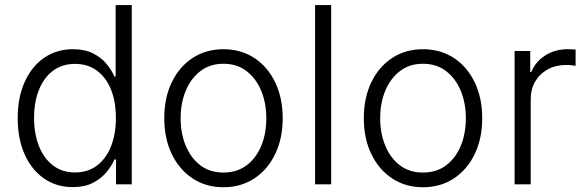

<svg xmlns="http://www.w3.org/2000/svg" viewBox="-20 -748 2378 779"><path d="M275.4 11.2Q209 11.2 158.4 -23.9Q107.9 -59.1 79.8 -122.1Q51.8 -185.1 51.8 -269Q51.8 -352.5 80.1 -415.5Q108.4 -478.5 158.9 -513.4Q209.5 -548.3 275.9 -548.3Q324.2 -548.3 357.4 -531.5Q390.6 -514.6 411.9 -489Q433.1 -463.4 444.3 -437.5H449.2V-727.5H514.6V0H450.7V-101.1H444.3Q433.1 -74.7 411.4 -48.8Q389.6 -22.9 356.4 -5.9Q323.2 11.2 275.4 11.2ZM284.2 -48.3Q336.9 -48.3 374 -76.7Q411.1 -105 430.7 -155Q450.2 -205.1 450.2 -269.5Q450.2 -334.5 430.7 -383.8Q411.1 -433.1 374 -460.9Q336.9 -488.8 284.2 -488.8Q231.4 -488.8 194.3 -460.4Q157.2 -432.1 137.7 -382.6Q118.2 -333 118.2 -269.5Q118.2 -206.5 137.7 -156.2Q157.2 -106 194.6 -77.1Q231.9 -48.3 284.2 -48.3Z M886.2 11.7Q815.9 11.7 761.7 -23.9Q707.5 -59.6 677 -122.8Q646.5 -186 646.5 -268.1Q646.5 -351.1 677 -414.3Q707.5 -477.5 761.7 -512.9Q815.9 -548.3 886.2 -548.3Q957.5 -548.3 1011.7 -512.9Q1065.9 -477.5 1096.4 -414.1Q1127 -350.6 1127 -268.1Q1127 -186 1096.4 -122.8Q1065.9 -59.6 1011.7 -23.9Q957.5 11.7 886.2 11.7ZM886.2 -47.9Q941.9 -47.9 981 -77.6Q1020 -107.4 1040.3 -157.2Q1060.5 -207 1060.5 -268.1Q1060.5 -329.1 1040 -379.2Q1019.5 -429.2 980.7 -459.2Q941.9 -489.3 886.2 -489.3Q831.5 -489.3 792.7 -459.2Q753.9 -429.2 733.4 -379.4Q712.9 -329.6 712.9 -268.1Q712.9 -207 733.4 -157.2Q753.9 -107.4 792.5 -77.6Q831.1 -47.9 886.2 -47.9Z M1323.7 -727.5V0H1258.3V-727.5Z M1695.8 11.7Q1625.5 11.7 1571.3 -23.9Q1517.1 -59.6 1486.6 -122.8Q1456.1 -186 1456.1 -268.1Q1456.1 -351.1 1486.6 -414.3Q1517.1 -477.5 1571.3 -512.9Q1625.5 -548.3 1695.8 -548.3Q1767.1 -548.3 1821.3 -512.9Q1875.5 -477.5 1906 -414.1Q1936.5 -350.6 1936.5 -268.1Q1936.5 -186 1906 -122.8Q1875.5 -59.6 1821.3 -23.9Q1767.1 11.7 1695.8 11.7ZM1695.8 -47.9Q1751.5 -47.9 1790.5 -77.6Q1829.6 -107.4 1849.9 -157.2Q1870.1 -207 1870.1 -268.1Q1870.1 -329.1 1849.6 -379.2Q1829.1 -429.2 1790.3 -459.2Q1751.5 -489.3 1695.8 -489.3Q1641.1 -489.3 1602.3 -459.2Q1563.5 -429.2 1543 -379.4Q1522.5 -329.6 1522.5 -268.1Q1522.5 -207 1543 -157.2Q1563.5 -107.4 1602.1 -77.6Q1640.6 -47.9 1695.8 -47.9Z M2067.9 0V-541H2131.3V-455.6H2135.7Q2152.3 -497.6 2191.9 -522.9Q2231.4 -548.3 2282.7 -548.3Q2291 -548.3 2300 -547.9Q2309.1 -547.4 2315.4 -546.9V-481Q2311.5 -481.9 2300.5 -483.2Q2289.6 -484.4 2276.4 -484.4Q2235.4 -484.4 2202.9 -466.8Q2170.4 -449.2 2151.9 -418Q2133.3 -386.7 2133.3 -345.2V0Z"/></svg>

Font: Inter 17pt Light
Style: Regular
Weight: 300
Version: Version 4.001;git-66647c0bb